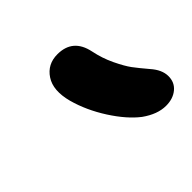

<svg xmlns="http://www.w3.org/2000/svg" viewBox="-90 -925 564 564"><g transform="rotate(-45 192.0 -643.5)"><path d="M316.9 -477.1Q281.7 -477.1 244.1 -503.9Q208.5 -531.2 175.5 -582.5Q142.6 -633.8 127.9 -687Q112.8 -743.7 134.8 -776.9Q156.7 -810.1 198.2 -810.1Q262.2 -810.1 275.9 -744.1Q283.2 -708.5 298.1 -677.5Q313 -646.5 325.4 -629.6Q337.9 -612.8 359.9 -586.9Q383.3 -560.5 383.5 -534.4Q383.8 -508.3 365 -492.7Q346.2 -477.1 316.9 -477.1Z"/></g></svg>

Font: Shantell Sans Irregular Bouncy
Style: Italic
Weight: 600
Italic angle: -11.31°
Designer: Stephen Nixon, Anya Danilova, Shantell Martin
Foundry: Arrow Type
Version: Version 1.006;[9816181b4]